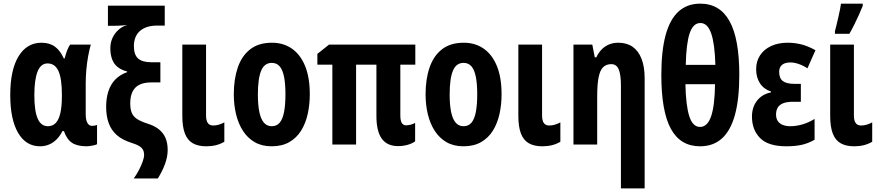

<svg xmlns="http://www.w3.org/2000/svg" viewBox="-20 -791 4811 1051"><path d="M242.2 -100.1Q268.1 -100.1 285.2 -117.9Q302.2 -135.7 310.5 -172.4Q318.8 -209 318.8 -265.1V-272Q318.8 -361.3 299.8 -402.6Q280.8 -443.8 240.2 -443.8Q203.1 -443.8 185.5 -398.9Q168 -354 168 -270Q168 -183.6 186.3 -141.8Q204.6 -100.1 242.2 -100.1ZM199.2 9.8Q122.1 9.8 79.1 -63.7Q36.1 -137.2 36.1 -271Q36.1 -408.2 81.5 -482.7Q127 -557.1 207 -557.1Q251.5 -557.1 281 -535.4Q310.5 -513.7 329.1 -471.2H334Q339.8 -495.1 347.4 -514.6Q355 -534.2 363.8 -546.9H477.1Q468.8 -518.1 462.4 -482.7Q456.1 -447.3 452.6 -409.2Q449.2 -371.1 449.2 -334V-166Q449.2 -134.8 458.3 -118.4Q467.3 -102.1 483.9 -102.1Q492.2 -102.1 499 -103.5Q505.9 -105 511.2 -106.9V-2Q507.8 1 496.8 3.7Q485.8 6.3 474.1 8.1Q462.4 9.8 455.1 9.8Q402.3 9.8 373.8 -9.5Q345.2 -28.8 330.1 -73.2H321.8Q308.1 -46.4 289.6 -27.8Q271 -9.3 248.3 0.2Q225.6 9.8 199.2 9.8Z M561 -206.1Q561 -252.4 572.8 -289.8Q584.5 -327.1 609.6 -354.2Q634.8 -381.3 675.8 -396V-399.9Q644.5 -407.7 624 -424.1Q603.5 -440.4 593.8 -466.3Q584 -492.2 584 -527.8Q584 -558.6 596.4 -584.7Q608.9 -610.8 630.1 -629.2Q651.4 -647.5 677.7 -654.8Q664.1 -652.8 652.1 -651.9Q640.1 -650.9 629.6 -650.4Q619.1 -649.9 607.9 -649.9H570.8V-759.8H881.8V-650.9H838.9Q809.1 -650.9 785.6 -643.3Q762.2 -635.7 745.8 -621.3Q729.5 -606.9 721.2 -585.9Q712.9 -564.9 712.9 -538.1Q712.9 -491.7 735.8 -470.9Q758.8 -450.2 809.1 -450.2H857.9V-339.8H807.1Q770 -339.8 744.6 -327.9Q719.2 -315.9 706.1 -290.5Q692.9 -265.1 692.9 -225.1Q692.9 -193.8 701.2 -173.6Q709.5 -153.3 730.2 -139.6Q751 -126 789.1 -113.8Q825.7 -102.5 849.9 -83Q874 -63.5 886 -35.6Q897.9 -7.8 897.9 29.8Q897.9 66.9 883.1 107.2Q868.2 147.5 843.8 186H711.9Q728 164.1 741 138.9Q753.9 113.8 761.5 91.8Q769 69.8 769 58.1Q769 42 763.2 30Q757.3 18.1 741.9 8.5Q726.6 -1 697.8 -9.8Q648.9 -25.4 618.9 -52Q588.9 -78.6 575 -117.2Q561 -155.8 561 -206.1Z M1107.9 -546.9V-159.2Q1107.9 -130.9 1117.7 -117.4Q1127.4 -104 1147 -104Q1162.6 -104 1178.2 -108.6Q1193.8 -113.3 1208 -121.1V-15.1Q1187 -2.4 1162.4 3.7Q1137.7 9.8 1108.9 9.8Q1064 9.8 1034.9 -7.1Q1005.9 -23.9 991.9 -60.8Q978 -97.7 978 -157.2V-546.9Z M1675.8 -274.9Q1675.8 -217.8 1664.3 -166.5Q1652.8 -115.2 1628.2 -75.7Q1603.5 -36.1 1563.7 -13.2Q1523.9 9.8 1466.8 9.8Q1413.6 9.8 1374.5 -12.7Q1335.4 -35.2 1310.1 -74.5Q1284.7 -113.8 1272.2 -165.3Q1259.8 -216.8 1259.8 -274.9Q1259.8 -357.4 1281.5 -421.1Q1303.2 -484.9 1349.4 -521Q1395.5 -557.1 1468.8 -557.1Q1531.7 -557.1 1578.4 -524.4Q1625 -491.7 1650.4 -429Q1675.8 -366.2 1675.8 -274.9ZM1391.6 -272.9Q1391.6 -216.3 1399.7 -177.7Q1407.7 -139.2 1424.6 -119.6Q1441.4 -100.1 1467.8 -100.1Q1494.6 -100.1 1511 -119.4Q1527.3 -138.7 1534.9 -177.7Q1542.5 -216.8 1542.5 -274.9Q1542.5 -332.5 1534.9 -370.6Q1527.3 -408.7 1511 -427.7Q1494.6 -446.8 1467.8 -446.8Q1427.7 -446.8 1409.7 -404.3Q1391.6 -361.8 1391.6 -272.9Z M2202.6 -105Q2213.9 -105 2227.5 -108.4Q2241.2 -111.8 2252.4 -118.2V-17.1Q2234.4 -4.4 2209.7 2.2Q2185.1 8.8 2159.7 8.8Q2099.1 8.8 2069.8 -32Q2040.5 -72.8 2040.5 -155.8V-437H1929.2V0H1799.3V-437H1717.3V-496.1L1781.2 -546.9H2253.4V-437H2171.4V-159.2Q2171.4 -130.9 2179.4 -117.9Q2187.5 -105 2202.6 -105Z M2725.6 -274.9Q2725.6 -217.8 2714.1 -166.5Q2702.6 -115.2 2678 -75.7Q2653.3 -36.1 2613.5 -13.2Q2573.7 9.8 2516.6 9.8Q2463.4 9.8 2424.3 -12.7Q2385.3 -35.2 2359.9 -74.5Q2334.5 -113.8 2322 -165.3Q2309.6 -216.8 2309.6 -274.9Q2309.6 -357.4 2331.3 -421.1Q2353 -484.9 2399.2 -521Q2445.3 -557.1 2518.6 -557.1Q2581.5 -557.1 2628.2 -524.4Q2674.8 -491.7 2700.2 -429Q2725.6 -366.2 2725.6 -274.9ZM2441.4 -272.9Q2441.4 -216.3 2449.5 -177.7Q2457.5 -139.2 2474.4 -119.6Q2491.2 -100.1 2517.6 -100.1Q2544.4 -100.1 2560.8 -119.4Q2577.1 -138.7 2584.7 -177.7Q2592.3 -216.8 2592.3 -274.9Q2592.3 -332.5 2584.7 -370.6Q2577.1 -408.7 2560.8 -427.7Q2544.4 -446.8 2517.6 -446.8Q2477.5 -446.8 2459.5 -404.3Q2441.4 -361.8 2441.4 -272.9Z M2947.3 -546.9V-159.2Q2947.3 -130.9 2957 -117.4Q2966.8 -104 2986.3 -104Q3002 -104 3017.6 -108.6Q3033.2 -113.3 3047.4 -121.1V-15.1Q3026.4 -2.4 3001.7 3.7Q2977.1 9.8 2948.2 9.8Q2903.3 9.8 2874.3 -7.1Q2845.2 -23.9 2831.3 -60.8Q2817.4 -97.7 2817.4 -157.2V-546.9Z M3364.7 -557.1Q3411.1 -557.1 3443.1 -534.7Q3475.1 -512.2 3491.9 -468.8Q3508.8 -425.3 3508.8 -361.8V240.2H3378.9V-324.2Q3378.9 -381.8 3366.9 -410.9Q3355 -439.9 3326.2 -439.9Q3298.3 -439.9 3281.2 -422.9Q3264.2 -405.8 3256.6 -366.9Q3249 -328.1 3249 -263.2V0H3119.1V-546.9H3222.2L3235.8 -477.1H3244.1Q3256.3 -502.9 3273.9 -520.8Q3291.5 -538.6 3314.5 -547.9Q3337.4 -557.1 3364.7 -557.1Z M4026.9 -380.9Q4026.9 -249.5 4003.2 -162.8Q3979.5 -76.2 3931.9 -33.2Q3884.3 9.8 3812 9.8Q3704.6 9.8 3652.3 -85.9Q3600.1 -181.6 3600.1 -380.9Q3600.1 -512.2 3623.5 -598.6Q3647 -685.1 3694.3 -728Q3741.7 -771 3813 -771Q3920.4 -771 3973.6 -675Q4026.9 -579.1 4026.9 -380.9ZM3812 -96.2Q3852.5 -96.2 3872.6 -154.3Q3892.6 -212.4 3894 -330.1H3731.9Q3734.4 -212.9 3753.2 -154.5Q3772 -96.2 3812 -96.2ZM3814 -665Q3773.9 -665 3755.1 -608.6Q3736.3 -552.2 3733.9 -436H3896Q3892.6 -552.2 3872.8 -608.6Q3853 -665 3814 -665Z M4363.8 -332V-233.9H4320.8Q4287.1 -233.9 4266.6 -225.6Q4246.1 -217.3 4237.1 -201.7Q4228 -186 4228 -164.1Q4228 -143.1 4237.3 -128.9Q4246.6 -114.7 4264.4 -107.4Q4282.2 -100.1 4307.1 -100.1Q4338.9 -100.1 4373.5 -110.4Q4408.2 -120.6 4439 -140.1V-25.9Q4403.8 -5.9 4367.7 2Q4331.5 9.8 4284.2 9.8Q4185.1 9.8 4140.6 -35.4Q4096.2 -80.6 4096.2 -152.8Q4096.2 -204.1 4123.8 -239.7Q4151.4 -275.4 4200.2 -285.2V-290Q4161.1 -302.7 4140.1 -335Q4119.1 -367.2 4119.1 -412.1Q4119.1 -455.6 4140.6 -488.3Q4162.1 -521 4201.2 -539.1Q4240.2 -557.1 4292 -557.1Q4330.1 -557.1 4366.9 -547.9Q4403.8 -538.6 4443.8 -516.1L4399.9 -417Q4376 -432.6 4351.8 -440.9Q4327.6 -449.2 4306.2 -449.2Q4276.4 -449.2 4260.7 -435.8Q4245.1 -422.4 4245.1 -397.9Q4245.1 -362.3 4265.4 -347.2Q4285.6 -332 4329.1 -332Z M4654.3 -546.9V-159.2Q4654.3 -130.9 4664.1 -117.4Q4673.8 -104 4693.4 -104Q4709 -104 4724.6 -108.6Q4740.2 -113.3 4754.4 -121.1V-15.1Q4733.4 -2.4 4708.7 3.7Q4684.1 9.8 4655.3 9.8Q4610.4 9.8 4581.3 -7.1Q4552.2 -23.9 4538.3 -60.8Q4524.4 -97.7 4524.4 -157.2V-546.9ZM4550.3 -606V-620.1Q4553.2 -630.4 4558.3 -651.1Q4563.5 -671.9 4568.8 -695.8Q4574.2 -719.7 4578.4 -740.2Q4582.5 -760.7 4583.5 -771H4702.6V-758.8Q4692.9 -734.9 4681.2 -708.7Q4669.4 -682.6 4656.5 -656.5Q4643.6 -630.4 4629.4 -606Z"/></svg>

Font: Open Sans Condensed
Style: Regular
Weight: 400
Width: 3
Designer: Monotype Design Team
Foundry: Monotype Imaging Inc.
Version: Version 3.000